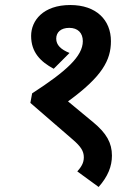

<svg xmlns="http://www.w3.org/2000/svg" viewBox="-20 -652 558 765"><path d="M260 -632C152 -632 104 -570 104 -509C104 -443 142 -406 194 -378L257 -441C222 -455 204 -473 204 -498C204 -523 222 -541 256 -541C290 -541 310 -521 310 -488C310 -428 244 -368 108 -280L101 -242L271 -95C302 -68 314 -50 314 -25C314 -2 303 14 288 31L373 93C410 51 426 11 426 -32C426 -82 405 -121 350 -166L251 -248C387 -347 422 -412 422 -488C422 -572 364 -632 260 -632Z"/></svg>

Font: Noto Sans Devanagari UI SemiCondensed SemiBold
Style: Regular
Weight: 600
Width: 4
Designer: Jelle Bosma - Monotype Design Team
Foundry: Monotype Imaging Inc.
Version: Version 2.004